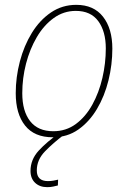

<svg xmlns="http://www.w3.org/2000/svg" viewBox="-20 -557 529 793"><path d="M198 10Q122 10 83.5 -38.5Q45 -87 45 -172Q45 -238 62 -303Q79 -368 111.5 -421Q144 -474 190.5 -505.5Q237 -537 295 -537Q367 -537 405.5 -488Q444 -439 444 -356Q444 -290 428 -225Q412 -160 380.5 -107Q349 -54 303.5 -22Q258 10 198 10ZM200 -15Q253 -15 293.5 -45Q334 -75 361.5 -125Q389 -175 403 -235.5Q417 -296 417 -357Q417 -427 386 -469.5Q355 -512 293 -512Q243 -512 202 -482.5Q161 -453 132 -403.5Q103 -354 87.5 -294Q72 -234 72 -172Q72 -98 104.5 -56.5Q137 -15 200 -15ZM175 216Q144 216 125 198Q106 180 106 149Q106 102 140 65Q174 28 225 -7L244 0Q200 33 166 68Q132 103 132 147Q132 191 178 191Q190 191 201 189Q212 187 220 185L219 209Q211 211 200 213.5Q189 216 175 216Z"/></svg>

Font: Noto Sans SemiCondensed Thin
Style: Italic
Weight: 100
Width: 4
Italic angle: -12°
Designer: Monotype Design Team
Foundry: Monotype Imaging Inc.
Version: Version 2.013; ttfautohint (v1.8.4.7-5d5b)